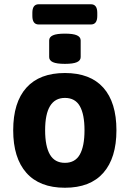

<svg xmlns="http://www.w3.org/2000/svg" viewBox="-20 -874 609 902"><path d="M162 -759Q132 -759 132 -799V-814Q132 -854 162 -854H407Q437 -854 437 -814V-799Q437 -759 407 -759ZM285 -574Q246 -574 228.5 -582Q211 -590 211 -606V-684Q211 -700 228.5 -708Q246 -716 285 -716Q324 -716 341.5 -708Q359 -700 359 -684V-606Q359 -590 341.5 -582Q324 -574 285 -574ZM285 8Q166 8 104 -62Q42 -132 42 -262Q42 -393 104 -462Q166 -531 285 -531Q404 -531 465.5 -462Q527 -393 527 -262Q527 -132 465.5 -62Q404 8 285 8ZM285 -109Q333 -109 355 -148Q377 -187 377 -262Q377 -337 355 -375.5Q333 -414 285 -414Q192 -414 192 -262Q192 -187 214.5 -148Q237 -109 285 -109Z"/></svg>

Font: Asap
Style: Bold
Weight: 700
Designer: Pablo Cosgaya
Foundry: Omnibus-Type
Version: Version 3.001; ttfautohint (v1.8.3)